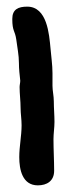

<svg xmlns="http://www.w3.org/2000/svg" viewBox="-20 -658 205 578"><path d="M45 -281C45 -249 38 -217 38 -185C38 -148 47 -100 94 -100C121 -100 143 -113 143 -144C143 -175 141 -207 141 -239C141 -256 144 -274 144 -291C144 -312 142 -332 142 -353C142 -369 138 -385 138 -400V-438C138 -463 134 -488 132 -513C128 -555 122 -638 62 -638C35 -638 17 -630 17 -601C17 -563 25 -567 29 -539C32 -515 37 -492 37 -468C37 -450 39 -433 41 -415C41 -409 39 -402 39 -396C39 -375 42 -354 42 -333C42 -316 45 -299 45 -281Z"/></svg>

Font: ChillLongCangKaiShu Bold
Style: Regular
Weight: 700
Version: Version 3.500;Glyphs 3.1.1 (3135)